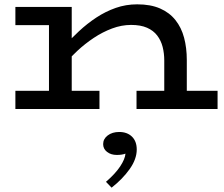

<svg xmlns="http://www.w3.org/2000/svg" viewBox="-20 -503 1032 886"><path d="M738 0V-224Q738 -257 730.5 -286.5Q723 -316 705.5 -339Q688 -362 658.5 -375Q629 -388 585 -388Q541 -388 497 -371.5Q453 -355 412.5 -328Q372 -301 336.5 -268Q301 -235 272 -201V-286Q306 -323 344 -358.5Q382 -394 424.5 -422Q467 -450 514 -466.5Q561 -483 613 -483Q675 -483 718.5 -464Q762 -445 789.5 -410.5Q817 -376 829.5 -329Q842 -282 842 -226V0ZM51 0V-84H439V0ZM206 0V-471H311V0ZM51 -387V-471H289V-387ZM610 0V-84H984V0ZM611 187Q611 231 578.5 277Q546 323 495 363L469 336Q512 299 534.5 265Q557 231 559 206Q551 209 541 210.5Q531 212 519 212Q492 212 474 198Q456 184 456 162Q456 138 477 122Q498 106 530 106Q567 106 589 127.5Q611 149 611 187Z"/></svg>

Font: BioRhyme SemiExpanded
Style: Regular
Weight: 400
Width: 6
Designer: Aoife Mooney
Foundry: Aoife Mooney Type
Version: Version 1.600;gftools[0.9.33]